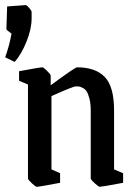

<svg xmlns="http://www.w3.org/2000/svg" viewBox="-40 -718 534 747"><path d="M17.1 -477.1 -20 -495.1Q-4.4 -537.1 4.9 -586.9Q-15.1 -601.1 -15.1 -605L-12.2 -692.9Q53.7 -698.2 60.1 -698.2Q64 -698.2 73.5 -687.3Q83 -676.3 83 -671.9V-647Q83 -605 63 -555.7Q43 -506.3 17.1 -477.1ZM103 8.8Q98.6 8.8 83.7 -5.1Q68.8 -19 68.8 -23.9V-389.2L34.2 -403.8V-440.9Q116.2 -456.1 125 -456.1Q129.4 -456.1 143.3 -442.1Q157.2 -428.2 157.2 -423.8V-386.2Q252 -456.1 259.8 -456.1Q331.5 -456.1 367.7 -418.5Q403.8 -380.9 403.8 -288.1V-59.1L439 -43.9V-6.8Q356 8.8 348.1 8.8Q343.8 8.8 328.4 -5.1Q313 -19 313 -23.9V-288.1Q313 -315.4 307.9 -334.7Q302.7 -354 296.9 -362.8Q291 -371.6 281 -376.5Q271 -381.3 266.8 -381.6Q262.7 -381.8 254.9 -381.8Q244.1 -381.8 160.2 -344.2V-59.1L193.8 -43.9V-6.8Q111.8 8.8 103 8.8Z"/></svg>

Font: Grenze
Style: Regular
Weight: 400
Designer: Renata Polastri
Foundry: Omnibus-Type
Version: Version 1.002;PS 001.002;hotconv 1.0.88;makeotf.lib2.5.64775